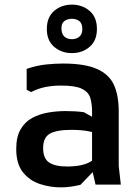

<svg xmlns="http://www.w3.org/2000/svg" viewBox="-20 -796 600 828"><path d="M392 0 377 -66V-313Q377 -350 369 -375Q361 -400 332.5 -413.5Q304 -427 243 -427Q208 -427 177 -421Q146 -415 114 -399L95 -409V-499Q139 -514 179 -518Q219 -522 251 -522Q346 -522 398.5 -498.5Q451 -475 471.5 -429.5Q492 -384 492 -316V-80L501 0ZM242 12Q196 12 152 -2.5Q108 -17 79 -53Q50 -89 50 -154Q50 -206 69 -238.5Q88 -271 119 -287.5Q150 -304 187 -310.5Q224 -317 262 -317Q281 -317 301.5 -316Q322 -315 342 -312L417 -270V-211Q390 -225 359 -230.5Q328 -236 288 -236Q224 -236 195 -219.5Q166 -203 166 -157Q166 -113 191.5 -95.5Q217 -78 269 -78Q334 -78 369 -98Q404 -118 420 -146L431 -107L327 1Q307 6 285 9Q263 12 242 12ZM290 -567Q245 -567 213.5 -594Q182 -621 182 -671Q182 -722 213.5 -749Q245 -776 290 -776Q335 -776 366.5 -749Q398 -722 398 -671Q398 -621 366.5 -594Q335 -567 290 -567ZM290 -627Q309 -627 322 -637.5Q335 -648 335 -671Q335 -695 322 -705Q309 -715 290 -715Q271 -715 257.5 -705Q244 -695 245 -671Q246 -648 258.5 -637.5Q271 -627 290 -627Z"/></svg>

Font: AR One Sans SemiBold
Style: Regular
Weight: 600
Designer: Niteesh Yadav
Foundry: Niteesh Yadav
Version: Version 1.001;gftools[0.9.33]